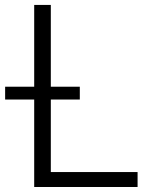

<svg xmlns="http://www.w3.org/2000/svg" viewBox="-40 -747 622 767"><path d="M96.6 -400.6V-727.3H163V-400.6H278.8V-349.4H163V-59.7H509.6V0H96.6V-349.4H-19.5V-400.6Z"/></svg>

Font: Inter P Light
Style: Regular
Weight: 300
Designer: Rasmus Andersson
Foundry: rsms
Version: Version 3.018;git-588b23468